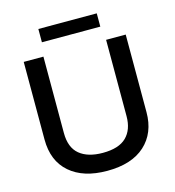

<svg xmlns="http://www.w3.org/2000/svg" viewBox="-128 -1000 1020 1118"><g transform="rotate(-15 382.0 -441.0)"><path d="M206.1 -812V-892.1H558.1V-812ZM74.2 -261.2V-729H192.9V-269Q192.9 -180.7 242.9 -139.4Q293 -98.1 382.8 -98.1Q479.5 -98.1 525.1 -142.8Q570.8 -187.5 570.8 -269V-729H689V-261.2Q689 -136.2 609.1 -63.2Q529.3 9.8 380.9 9.8Q237.3 9.8 155.8 -61Q74.2 -131.8 74.2 -261.2Z"/></g></svg>

Font: BDO Grotesk Medium
Style: Regular
Weight: 500
Designer: Deni Anggara
Foundry: Lokal Container
Version: Version 2.000